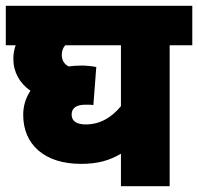

<svg xmlns="http://www.w3.org/2000/svg" viewBox="-20 -642 683 662"><path d="M643 -486V-622H0V-486H34C29 -472 26 -456 26 -439C26 -393 48 -355 85 -329C68 -304 60 -275 60 -246C60 -144 133 -77 259 -77C318 -77 358 -89 397 -112V0H565V-486ZM227 -247C227 -270 244 -281 275 -281C284 -281 294 -281 302 -280L312 -411C297 -414 275 -416 263 -416C247 -416 232 -415 217 -413C202 -420 193 -434 193 -453C193 -466 197 -477 205 -486H397V-276C365 -237 325 -213 276 -213C246 -213 227 -223 227 -247Z"/></svg>

Font: Noto Sans SemiCondensed Black
Style: Italic
Weight: 900
Width: 4
Italic angle: -12°
Designer: Monotype Design Team
Foundry: Monotype Imaging Inc.
Version: Version 2.013